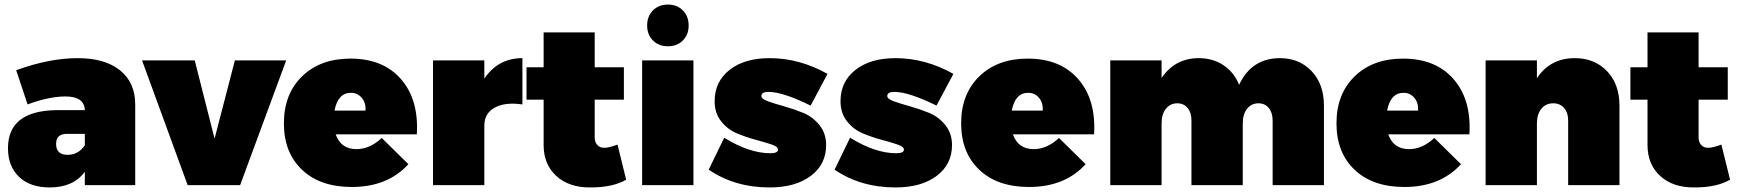

<svg xmlns="http://www.w3.org/2000/svg" viewBox="-20 -812 7622 842"><path d="M321 -557Q440 -557 506.5 -503.5Q573 -450 573 -354V0H352V-59Q302 10 198 10Q112 10 63.5 -36.5Q15 -83 15 -162Q15 -326 227 -329H352Q350 -389 267 -389Q195 -389 101 -354L51 -504Q196 -557 321 -557ZM276 -133Q324 -133 352 -175V-225H274Q226 -225 226 -181Q226 -133 276 -133Z M603 -547H834L921 -204L1010 -547H1235L1033 0H803Z M1517 -555Q1660 -555 1738.5 -465Q1817 -375 1808 -223H1452Q1475 -158 1543 -158Q1602 -158 1654 -207L1771 -92Q1680 8 1523 8Q1384 8 1304.5 -67.5Q1225 -143 1225 -271Q1225 -400 1305 -477.5Q1385 -555 1517 -555ZM1583 -327Q1585 -361 1566.5 -383Q1548 -405 1519 -405Q1462 -405 1447 -327Z M2104 -467Q2164 -557 2271 -557V-354Q2195 -365 2149.5 -340Q2104 -315 2104 -261V0H1879V-547H2104Z M2688 -178 2726 -24Q2668 10 2570 10Q2476 11 2420 -40Q2364 -91 2364 -176V-375H2289V-517H2364V-670H2588V-517H2716V-375H2588V-210Q2588 -188 2600 -175.5Q2612 -163 2632 -164Q2651 -164 2688 -178Z M3000 -700Q3000 -660 2974.5 -634.5Q2949 -609 2909 -609Q2869 -609 2843.5 -634.5Q2818 -660 2818 -700Q2818 -741 2843.5 -766.5Q2869 -792 2909 -792Q2949 -792 2974.5 -766.5Q3000 -741 3000 -700ZM2796 -547H3021V0H2796Z M3535 -349Q3413 -409 3350 -409Q3319 -409 3319 -391Q3319 -378 3348.5 -367.5Q3378 -357 3419.5 -345.5Q3461 -334 3502.5 -317Q3544 -300 3573.5 -263.5Q3603 -227 3603 -176Q3603 -91 3535.5 -40.5Q3468 10 3355 10Q3202 10 3088 -68L3156 -208Q3266 -140 3358 -140Q3392 -140 3392 -156Q3392 -169 3363.5 -178.5Q3335 -188 3294 -199Q3253 -210 3212 -227Q3171 -244 3142.5 -280Q3114 -316 3114 -368Q3114 -454 3179.5 -505.5Q3245 -557 3355 -557Q3486 -557 3609 -488Z M4087 -349Q3965 -409 3902 -409Q3871 -409 3871 -391Q3871 -378 3900.5 -367.5Q3930 -357 3971.5 -345.5Q4013 -334 4054.5 -317Q4096 -300 4125.5 -263.5Q4155 -227 4155 -176Q4155 -91 4087.5 -40.5Q4020 10 3907 10Q3754 10 3640 -68L3708 -208Q3818 -140 3910 -140Q3944 -140 3944 -156Q3944 -169 3915.5 -178.5Q3887 -188 3846 -199Q3805 -210 3764 -227Q3723 -244 3694.5 -280Q3666 -316 3666 -368Q3666 -454 3731.5 -505.5Q3797 -557 3907 -557Q4038 -557 4161 -488Z M4487 -555Q4630 -555 4708.5 -465Q4787 -375 4778 -223H4422Q4445 -158 4513 -158Q4572 -158 4624 -207L4741 -92Q4650 8 4493 8Q4354 8 4274.5 -67.5Q4195 -143 4195 -271Q4195 -400 4275 -477.5Q4355 -555 4487 -555ZM4553 -327Q4555 -361 4536.5 -383Q4518 -405 4489 -405Q4432 -405 4417 -327Z M5593 -557Q5678 -557 5732 -500Q5786 -443 5786 -349V0H5561V-284Q5561 -318 5544 -338.5Q5527 -359 5499 -359Q5468 -359 5449 -335Q5430 -311 5430 -271V0H5205V-284Q5205 -318 5188 -338.5Q5171 -359 5143 -359Q5112 -359 5093 -335Q5074 -311 5074 -271V0H4849V-547H5074V-470Q5133 -557 5237 -557Q5299 -557 5345.5 -526Q5392 -495 5414 -440Q5469 -557 5593 -557Z M6133 -555Q6276 -555 6354.5 -465Q6433 -375 6424 -223H6068Q6091 -158 6159 -158Q6218 -158 6270 -207L6387 -92Q6296 8 6139 8Q6000 8 5920.5 -67.5Q5841 -143 5841 -271Q5841 -400 5921 -477.5Q6001 -555 6133 -555ZM6199 -327Q6201 -361 6182.5 -383Q6164 -405 6135 -405Q6078 -405 6063 -327Z M6886 -557Q6973 -557 7027.5 -500Q7082 -443 7082 -349V0H6857V-284Q6857 -318 6839 -338.5Q6821 -359 6792 -359Q6759 -359 6739.5 -335Q6720 -311 6720 -271V0H6495V-547H6720V-469Q6778 -557 6886 -557Z M7529 -178 7567 -24Q7509 10 7411 10Q7317 11 7261 -40Q7205 -91 7205 -176V-375H7130V-517H7205V-670H7429V-517H7557V-375H7429V-210Q7429 -188 7441 -175.5Q7453 -163 7473 -164Q7492 -164 7529 -178Z"/></svg>

Font: MontserratBlack
Style: Regular
Weight: 900
Designer: Julieta Ulanovsky
Foundry: Julieta Ulanovsky
Version: Version 4.000